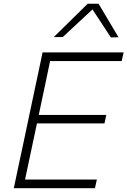

<svg xmlns="http://www.w3.org/2000/svg" viewBox="-20 -988 669 1008"><path d="M52.5 0Q65 -60 77 -116Q89 -171.5 103 -237.5L152.5 -472Q167 -540 179 -596.5Q190.5 -653 203.5 -713H629L619 -667.5H243Q233 -619 223 -571.5Q212.5 -524 201.5 -470L183.5 -384.5H538L528.5 -340H174L153.5 -243.5Q142 -189.5 132 -142Q122 -94 111.5 -45.5H488.5L478.5 0ZM562 -791.5Q538 -828 514 -865Q489.5 -902 465.5 -938.5Q425.5 -901.5 387.5 -866Q349 -830 309.5 -793.5H262.5Q308 -838 351.5 -881Q395 -924 440.5 -968.5H497.5Q523.5 -924.5 550 -880.2Q576.5 -836 602 -792.5Z"/></svg>

Font: Heraclito ExtraLight
Style: Italic
Weight: 200
Italic angle: -12°
Designer: Kostas Bartsokas (font) & Cristiano Sobral (main changes)
Foundry: Kostas Bartsokas (font) & Cristiano Sobral (main changes)
Version: Version 1.00;July 8, 2020;FontCreator 13.0.0.2655 64-bit